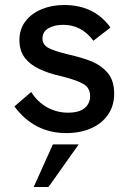

<svg xmlns="http://www.w3.org/2000/svg" viewBox="-20 -522 518 766"><path d="M244 9Q116.5 9 37.5 -97.5L104.5 -155Q130.5 -114 169 -93.2Q207.5 -72.5 251 -72.5Q296.5 -72.5 318 -91Q339.5 -109.5 339.5 -139Q339.5 -171 313 -186.8Q286.5 -202.5 226 -217.5Q118 -241.5 82 -288Q57.5 -316 57.5 -362.5Q57.5 -405.5 81.5 -437Q105.5 -468.5 146 -485.2Q186.5 -502 235.5 -502Q297.5 -502 343.8 -478.8Q390 -455.5 420.5 -412L352.5 -359.5Q305.5 -423 232 -423Q198 -423 173.8 -409.5Q149.5 -396 149.5 -368.5Q149.5 -343.5 172.8 -331Q196 -318.5 253.5 -304.5Q311 -291.5 347.8 -276Q384.5 -260.5 409 -232Q435.5 -201 435.5 -149Q435.5 -100 411 -64.5Q386.5 -29 343.2 -10Q300 9 244 9ZM173.5 224H114.5L191 54H294Z"/></svg>

Font: Acari Sans Neue SemiBold
Style: Regular
Weight: 600
Designer: Alfredo Marco Pradil (font), Cristiano Sobral (main changes)
Foundry: Hanken Design Co. (font), Cristiano Sobral (main changes)
Version: Version 2.459;March 19, 2022;FontCreator 14.0.0.2808 64-bit;